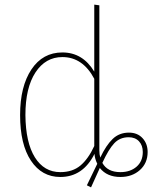

<svg xmlns="http://www.w3.org/2000/svg" viewBox="-20 -756 659 831"><path d="M619 -98Q619 -50 585.5 -20Q552 10 501 10Q443 10 412 -29L374 55L356 46L401 -47Q390 -70 389 -90Q339 10 241 10Q161 10 114 -60.5Q67 -131 67 -258Q67 -382 116 -455.5Q165 -529 250 -529Q338 -529 388 -446V-736L410 -733V-106Q410 -87 414 -74Q439 -127 467.5 -154.5Q496 -182 538 -182Q575 -182 597 -158Q619 -134 619 -98ZM388 -124V-415Q338 -509 250 -509Q177 -509 133.5 -442.5Q90 -376 90 -258Q91 -139 131 -75Q171 -11 241 -11Q294 -11 328 -39.5Q362 -68 388 -124ZM598 -98Q598 -127 581.5 -144.5Q565 -162 537 -162Q499 -162 474.5 -136Q450 -110 423 -51Q445 -11 501 -11Q544 -11 571 -34.5Q598 -58 598 -98Z"/></svg>

Font: Fira Sans Condensed Thin
Style: Regular
Weight: 250
Width: 3
Designer: Carrois Corporate & Edenspiekermann AG
Foundry: Carrois Corporate GbR & Edenspiekermann AG
Version: Version 4.203